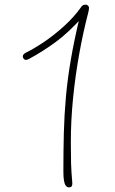

<svg xmlns="http://www.w3.org/2000/svg" viewBox="-20 -793 495 824"><path d="M106 -541Q101 -538 97.5 -537Q94 -536 91 -536Q87 -536 84 -538.5Q81 -541 79.5 -544.5Q78 -548 78 -551Q78 -556 81.5 -560Q85 -564 93 -568Q126 -584 169 -613Q212 -642 254.5 -680.5Q297 -719 327 -761Q332 -769 337 -771Q342 -773 347 -773Q352 -773 355 -771Q358 -769 360 -766Q362 -763 362 -759Q362 -755 361 -749Q360 -743 358 -736Q336 -651 319.5 -558.5Q303 -466 293.5 -371Q284 -276 284 -182Q284 -129 285 -92.5Q286 -56 290 -12Q291 -3 289.5 2Q288 7 285 9Q282 11 276 11Q268 11 262.5 4Q257 -3 254.5 -18Q252 -33 252 -58Q252 -145 254 -223Q256 -301 263 -378.5Q270 -456 284.5 -540Q299 -624 323 -724L343 -730Q277 -655 219.5 -613Q162 -571 106 -541Z"/></svg>

Font: Playpen Sans Thin
Style: Regular
Weight: 250
Designer: Laura Meseguer, Veronika Burian, José Scaglione
Foundry: TypeTogether
Version: Version 1.001